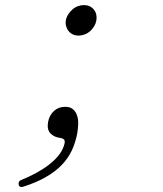

<svg xmlns="http://www.w3.org/2000/svg" viewBox="-20 -530 640 755"><path d="M72 204Q66 206 61 205Q56 204 54 198Q52 192 54 186.5Q56 181 63 178Q95 165 122.5 150Q150 135 171.5 118.5Q193 102 208.5 83.5Q224 65 231 44Q237 27 233 20.5Q229 14 215 12Q192 9 178 -6Q164 -21 169 -50Q174 -77 192 -93.5Q210 -110 236 -110Q256 -110 267 -100.5Q278 -91 283 -76Q288 -61 287.5 -43Q287 -25 284 -7Q277 31 262 62.5Q247 94 221.5 120Q196 146 159 167Q122 188 72 204ZM239 -450Q241 -462 248 -473Q255 -484 264.5 -492.5Q274 -501 286 -505.5Q298 -510 310 -510Q322 -510 332 -505.5Q342 -501 349 -492.5Q356 -484 358.5 -473Q361 -462 359 -450Q357 -438 350.5 -427Q344 -416 334.5 -407.5Q325 -399 313 -394.5Q301 -390 289 -390Q277 -390 267 -394.5Q257 -399 250 -407.5Q243 -416 240 -427Q237 -438 239 -450Z"/></svg>

Font: Maple Mono NL Thin
Style: Italic
Weight: 250
Italic angle: -10°
Monospace: yes
Designer: subframe7536
Version: Version 7.000